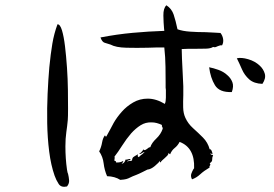

<svg xmlns="http://www.w3.org/2000/svg" viewBox="-20 -728 1040 728"><path d="M822 -556Q817 -557 813.5 -555.5Q810 -554 806 -553Q802 -551 798 -549.5Q794 -548 788 -550Q779 -544 760.5 -543.5Q742 -543 721 -543Q708 -543 694.5 -543Q681 -543 669 -542Q669 -530 670 -506Q671 -482 672.5 -454.5Q674 -427 675 -401Q675 -393 675 -384Q675 -375 675 -367Q674 -343 674.5 -320.5Q675 -298 683 -281Q693 -259 712 -242Q731 -225 749.5 -206.5Q768 -188 775 -162Q779 -163 782 -157Q785 -151 786 -143Q786 -143 783 -144.5Q780 -146 777 -146Q780 -140 788 -140Q784 -130 784.5 -122.5Q785 -115 775 -109Q778 -106 777.5 -103.5Q777 -101 775 -99Q773 -95 775 -93Q753 -80 739 -67Q725 -54 708 -48Q702 -60 705.5 -69.5Q709 -79 713 -86Q715 -89 716 -90Q719 -168 661 -190Q654 -176 642.5 -167Q631 -158 625 -143Q623 -144 621 -146Q619 -148 619 -148Q619 -143 614.5 -138Q610 -133 604 -128Q600 -124 595.5 -120.5Q591 -117 589 -112Q585 -114 587 -117.5Q589 -121 589 -121Q582 -111 567 -98.5Q552 -86 539 -85Q535 -83 520 -75.5Q505 -68 497 -65Q481 -59 473.5 -55Q466 -51 458.5 -49Q451 -47 436 -46Q416 -59 386 -60Q376 -83 373 -108.5Q370 -134 356 -154Q364 -170 367 -187.5Q370 -205 378 -215Q378 -215 380 -211.5Q382 -208 384 -212Q391 -225 398 -237.5Q405 -250 411 -262Q423 -283 441.5 -304Q460 -325 485 -339.5Q510 -354 540 -354Q572 -354 605 -334Q609 -343 609 -358Q609 -373 609 -387Q608 -391 608 -395.5Q608 -400 608 -403Q608 -406 608 -415Q608 -437 607.5 -474.5Q607 -512 603 -548Q589 -548 573 -548Q557 -548 540 -547Q499 -546 459 -547Q419 -548 399 -559Q386 -563 376.5 -566Q367 -569 361 -586Q423 -598 483 -603.5Q543 -609 603 -611Q603 -614 602 -620Q600 -641 599.5 -669Q599 -697 611 -708Q631 -695 638.5 -672.5Q646 -650 653 -617Q672 -610 701 -608Q730 -606 759 -606Q775 -605 789.5 -604.5Q804 -604 816 -603Q824 -593 826 -580Q828 -567 822 -556ZM237 -273Q235 -251 231.5 -227Q228 -203 228 -173Q228 -127 234 -85Q235 -81 235.5 -77Q236 -73 238 -69Q241 -57 242 -44.5Q243 -32 234 -21Q212 -16 202.5 -30.5Q193 -45 187 -62Q173 -102 166.5 -153.5Q160 -205 159 -261.5Q158 -318 160.5 -372.5Q163 -427 167 -473Q172 -524 178.5 -562.5Q185 -601 198 -636Q208 -636 215 -613Q222 -590 226.5 -552.5Q231 -515 234 -471.5Q237 -428 237.5 -387Q238 -346 238 -315.5Q238 -285 237 -273ZM597 -240Q597 -244 595 -247Q593 -249 594 -254Q574 -264 555 -264Q532 -265 513 -253Q494 -241 477 -222Q459 -201 443.5 -176.5Q428 -152 414 -134Q416 -130 414 -124Q414 -121 414 -118Q421 -118 420 -112Q438 -111 447 -118Q448 -114 444.5 -111Q441 -108 441 -108Q446 -107 450.5 -112Q455 -117 456 -123Q459 -122 466 -124Q473 -127 475 -123Q475 -121 468 -120Q461 -118 464 -115Q466 -118 473 -118Q479 -117 481 -121Q481 -122 481 -123Q482 -129 484.5 -131.5Q487 -134 503 -143Q501 -136 503.5 -134Q506 -132 506 -132Q513 -139 514.5 -140Q516 -141 518.5 -142.5Q521 -144 528 -151Q525 -152 519 -148Q511 -142 508 -146Q514 -148 517.5 -153Q521 -158 525 -162Q526 -155 537 -163Q540 -166 543.5 -168Q547 -170 550 -170Q555 -186 572.5 -202.5Q590 -219 597 -240ZM975 -410Q943 -411 925 -427Q907 -443 897.5 -465Q888 -487 878 -507Q895 -511 921 -503.5Q947 -496 965 -479Q979 -466 984 -448.5Q989 -431 975 -410ZM859 -379Q812 -377 795 -405Q778 -433 773 -473Q789 -470 808.5 -463Q828 -456 842 -443Q855 -432 861 -416.5Q867 -401 859 -379Z"/></svg>

Font: Yuji Boku
Style: Regular
Weight: 400
Designer: Kataoka Yuji
Foundry: Kinuta Font Factory
Version: Version 3.002